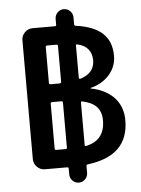

<svg xmlns="http://www.w3.org/2000/svg" viewBox="-60 -884 728 993"><g transform="rotate(-5 304.5 -388.0)"><path d="M255.9 -753.9Q262.7 -753.9 262.7 -761.7V-791Q262.7 -810.5 276.4 -824.2Q290 -837.9 309.1 -837.9Q328.1 -837.9 341.8 -824.2Q355.5 -810.5 355.5 -791V-755.9Q355.5 -748 362.3 -747.1Q455.1 -734.4 500 -693.4Q546.9 -651.4 546.9 -575.2Q546.9 -515.6 504.9 -471.7Q467.8 -433.6 412.1 -419.9Q411.1 -418.9 411.1 -418Q411.1 -417 412.1 -417Q484.4 -403.3 528.3 -360.4Q576.2 -312.5 576.2 -238.3Q576.2 -144.5 521.5 -91.8Q469.7 -41 362.3 -27.3Q355.5 -26.4 355.5 -19.5V15.6Q355.5 35.2 341.8 48.8Q328.1 62.5 309.1 62.5Q290 62.5 276.4 48.8Q262.7 35.2 262.7 15.6V-13.7Q262.7 -21.5 255.9 -21.5H139.6Q116.2 -21.5 99.1 -38.6Q82 -55.7 82 -79.1V-696.3Q82 -719.7 99.1 -736.8Q116.2 -753.9 139.6 -753.9H254.9ZM362.3 -354.5Q355.5 -355.5 355.5 -347.7V-128.9Q355.5 -122.1 362.3 -123Q460.9 -143.6 460.9 -248Q460.9 -293 435.5 -319.3Q412.1 -343.8 362.3 -354.5ZM262.7 -357.4Q262.7 -364.3 255.9 -364.3H235.4H207Q199.2 -364.3 199.2 -357.4V-123Q199.2 -116.2 207 -116.2H255.9Q262.7 -116.2 262.7 -123ZM362.3 -650.4Q355.5 -651.4 355.5 -644.5V-476.6Q355.5 -474.6 357.9 -472.7Q360.4 -470.7 362.3 -471.7Q436.5 -493.2 437.5 -561.5Q436.5 -633.8 362.3 -650.4ZM262.7 -650.4Q262.7 -658.2 255.9 -658.2H207Q199.2 -658.2 199.2 -650.4V-464.8Q199.2 -457 207 -457H235.4Q241.2 -457 252 -457Q252.9 -458 255.9 -458Q262.7 -458 262.7 -464.8Z"/></g></svg>

Font: Gen Jyuu Gothic Medium
Style: Regular
Weight: 500
Designer: [Source Han Sans]
Ryoko NISHIZUKA  (kana & ideographs); Paul D. Hunt (Latin, Greek & Cyrillic); Wenlong ZHANG  (bopomofo
Version: Version 1.002.20150607